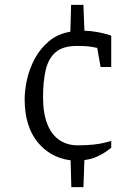

<svg xmlns="http://www.w3.org/2000/svg" viewBox="-20 -722 554 794"><path d="M275 52 272 -59Q187 -70 134.5 -135.5Q82 -201 82 -312Q82 -350 92 -394.5Q102 -439 124.5 -480.5Q147 -522 183 -552Q219 -582 271 -591L274 -702H325L329 -595Q358 -594 382 -589.5Q406 -585 421.5 -580.5Q437 -576 440 -574V-445H396L382 -524Q359 -529 341.5 -530.5Q324 -532 298 -532Q240 -532 210 -506Q180 -480 169 -432.5Q158 -385 158 -320Q158 -254 175.5 -209.5Q193 -165 225.5 -143Q258 -121 301 -121Q338 -121 365.5 -124Q393 -127 411.5 -131.5Q430 -136 440 -139V-111Q438 -109 423 -98Q408 -87 384 -75.5Q360 -64 329 -60L325 52Z"/></svg>

Font: Faustina Light Light
Style: Regular
Weight: 300
Version: Version 1.200